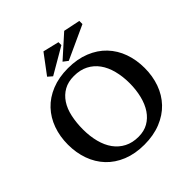

<svg xmlns="http://www.w3.org/2000/svg" viewBox="-236 -1100 1302 1302"><g transform="rotate(-45 415.0 -449.0)"><path d="M47 -350Q47 -428 71 -495Q95 -562 141.5 -611.5Q188 -661 257 -689Q326 -717 414 -717Q502 -717 571.5 -689Q641 -661 688 -611.5Q735 -562 759 -495Q783 -428 783 -350Q783 -272 759 -205Q735 -138 688 -88.5Q641 -39 571.5 -11Q502 17 414 17Q326 17 257 -11Q188 -39 141.5 -88.5Q95 -138 71 -205Q47 -272 47 -350ZM192 -350Q192 -286 206.5 -230Q221 -174 250 -134Q279 -94 322.5 -71.5Q366 -49 424 -49Q477 -49 516.5 -71.5Q556 -94 583 -134Q610 -174 624 -230Q638 -286 638 -350Q638 -414 623.5 -470Q609 -526 580 -566Q551 -606 507.5 -628.5Q464 -651 405 -651Q349 -651 309 -628.5Q269 -606 242.5 -566Q216 -526 204 -470Q192 -414 192 -350ZM377 -915 493 -887V-859L304 -749L273 -776ZM575 -914 695 -889V-859L453 -748L419 -774Z"/></g></svg>

Font: PT Serif Caption
Style: Semibold
Weight: 600
Designer: A.Korolkova, O.Umpeleva, V.Yefimov
Foundry: ParaType Ltd
Version: Version 1.00;May 2, 2020;FontCreator 12.0.0.2544 64-bit